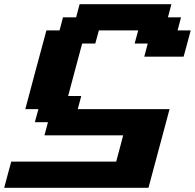

<svg xmlns="http://www.w3.org/2000/svg" viewBox="-20 -895 929 915"><path d="M0 0H687.5Q704.1 -62.5 737.8 -187.5Q771.5 -312.5 788.1 -375H350.6L367.2 -437.5H304.7Q315.9 -479.5 338.1 -562.7Q360.4 -646 371.6 -687.5H434.1L451.2 -750H638.7L621.6 -687.5H684.1L667.5 -625H855Q860.8 -645.5 872.1 -687.3Q883.3 -729 888.7 -750H826.2L842.8 -812.5H780.3L796.9 -875H359.4L342.8 -812.5H280.3L263.7 -750H201.2Q184.1 -687.5 150.6 -562.5Q117.2 -437.5 100.6 -375H163.1L146 -312.5H208.5L191.9 -250H566.9Q561.5 -229 550.5 -187.3Q539.6 -145.5 533.7 -125H33.7Q27.8 -104 16.6 -62.5Q5.4 -21 0 0Z"/></svg>

Font: Faithful 32x
Style: SemiboldOblique
Weight: 400
Foundry: Faithful Resource Pack
Version: Version 1.0; January 27, 2023